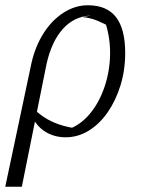

<svg xmlns="http://www.w3.org/2000/svg" viewBox="-29 -514 554 730"><path d="M-9 196 91 -276Q106 -340 137.5 -389Q169 -438 213 -466Q257 -494 305 -494Q377 -494 412 -449Q447 -404 447 -313Q447 -247 429 -189Q411 -131 380 -86.5Q349 -42 308 -17Q267 8 221 8Q179 8 146 -11.5Q113 -31 96 -66L103 -97Q162 -39 260 -26L229 -22Q276 -38 311.5 -80Q347 -122 367.5 -181Q388 -240 389.5 -304.5Q391 -369 371 -430L395 -409Q368 -424 342 -435Q316 -446 285 -449L317 -455Q253 -452 210 -404Q167 -356 148 -271L54 196Z"/></svg>

Font: Piazzolla 8pt ExtraLight
Style: Italic
Weight: 250
Italic angle: -11.3°
Designer: Juan Pablo del Peral
Foundry: Huerta Tipografica
Version: Version 2.001